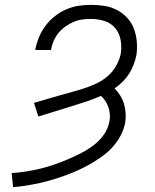

<svg xmlns="http://www.w3.org/2000/svg" viewBox="-20 -763 640 791"><path d="M34 8 28 -50Q58 -52 87 -56.5Q116 -61 145 -68Q174 -75 202 -84.5Q230 -94 258 -106Q286 -118 313.5 -132Q341 -146 365.5 -164.5Q390 -183 408 -208.5Q426 -234 431 -264Q434 -278 432.5 -293Q431 -308 426.5 -321.5Q422 -335 414 -347Q406 -359 396 -368Q364 -354 332 -343.5Q300 -333 267.5 -323Q235 -313 203 -303Q171 -293 138 -283L120 -339Q146 -347 172 -354.5Q198 -362 224 -369.5Q250 -377 276 -384Q302 -391 328 -399.5Q354 -408 379 -420Q404 -432 425 -450.5Q446 -469 459.5 -493.5Q473 -518 478 -544Q482 -573 476.5 -600.5Q471 -628 454 -648Q437 -668 410.5 -676.5Q384 -685 355 -685Q337 -685 318.5 -682.5Q300 -680 282.5 -672.5Q265 -665 248.5 -653Q232 -641 220 -626Q208 -611 200.5 -593Q193 -575 190 -557H125Q130 -583 140 -608Q150 -633 166.5 -655.5Q183 -678 205 -695.5Q227 -713 252 -724Q277 -735 303.5 -739Q330 -743 355 -743Q384 -743 411.5 -738.5Q439 -734 462.5 -721.5Q486 -709 504 -689.5Q522 -670 531.5 -645Q541 -620 543.5 -592Q546 -564 542 -536Q538 -516 530.5 -496.5Q523 -477 512 -459.5Q501 -442 485.5 -426.5Q470 -411 452 -399Q465 -386 475 -370Q485 -354 490.5 -336Q496 -318 497.5 -298.5Q499 -279 496 -259Q491 -232 478 -206.5Q465 -181 445.5 -159Q426 -137 402.5 -120Q379 -103 354 -88.5Q329 -74 302.5 -62Q276 -50 250 -40.5Q224 -31 197 -23Q170 -15 143 -9Q116 -3 88.5 1.5Q61 6 34 8Z"/></svg>

Font: Iosevka Curly Light Extended
Style: Italic
Weight: 300
Width: 7
Italic angle: -9°
Monospace: yes
Designer: Belleve Invis
Foundry: Belleve Invis
Version: Version 11.1.0; ttfautohint (v1.8.3)